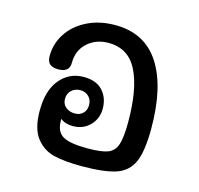

<svg xmlns="http://www.w3.org/2000/svg" viewBox="-92 -702 832 801"><g transform="rotate(15 324.5 -301.5)"><path d="M567 -225Q567 -128 546 -80.5Q525 -33 474.5 -16Q424 1 325 1Q255 1 207.5 -10Q160 -21 129 -60.5Q98 -100 98 -178Q98 -266 138 -313.5Q178 -361 240 -361Q294 -361 322 -330.5Q350 -300 350 -253Q350 -210 321 -180.5Q292 -151 248 -151Q214 -151 194 -168V-161Q194 -113 224 -95Q254 -77 331 -77Q390 -77 418 -87.5Q446 -98 456.5 -129Q467 -160 467 -226Q467 -370 428 -447.5Q389 -525 303 -525Q249 -525 212.5 -492Q176 -459 176 -405Q176 -364 128 -364Q103 -364 91 -374.5Q79 -385 79 -409Q79 -462 108 -506.5Q137 -551 190 -577.5Q243 -604 311 -604Q438 -604 502.5 -505.5Q567 -407 567 -225ZM187 -253Q187 -230 203 -217Q219 -204 242 -204Q264 -204 277.5 -217.5Q291 -231 291 -253Q291 -276 276.5 -290Q262 -304 240 -304Q217 -304 202 -289.5Q187 -275 187 -253Z"/></g></svg>

Font: Mali Medium
Style: Regular
Weight: 500
Version: Version 1.000; ttfautohint (v1.6)